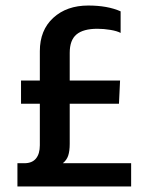

<svg xmlns="http://www.w3.org/2000/svg" viewBox="-20 -674 538 694"><path d="M43 -84H68Q96 -84 110 -101Q124 -118 124 -149V-299H56V-383H124V-489Q124 -565 172.5 -609.5Q221 -654 299 -654Q369 -654 416 -633V-555Q403 -562 379 -566Q355 -570 332 -570Q281 -570 256.5 -549.5Q232 -529 232 -483V-383H414L410 -299H232V-154Q232 -128 226.5 -111.5Q221 -95 207 -84H454V0H43Z"/></svg>

Font: Kanit
Style: Regular
Weight: 400
Designer: Katatrad Team
Foundry: Cadson Demak
Version: Version 1.001